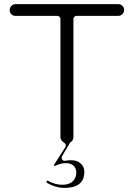

<svg xmlns="http://www.w3.org/2000/svg" viewBox="-20 -704 649 931"><path d="M292 207Q250 207 210 184Q205 179 205 177.5Q205 176 207 173Q208 172 209.5 172Q211 172 213 173Q248 192 282 192Q316 192 334 174Q350 158 350 132Q350 113 337 100Q324 87 299 87Q274 87 248 100Q247 101 245 101Q244 100 242 99Q242 98 242 96.5Q242 95 244 92L297 9Q299 5 299 0Q299 -5 295.5 -8.5Q292 -12 289 -13.5Q286 -15 283 -18Q273 -28 273 -40V-612Q273 -618 268.5 -622.5Q264 -627 258 -627Q258 -627 55 -627Q43 -627 35 -635Q27 -643 27 -655Q27 -667 35.5 -675.5Q44 -684 55 -684H553Q565 -684 573.5 -675.5Q582 -667 582 -655.5Q582 -644 573.5 -635.5Q565 -627 553 -627H351Q345 -627 340.5 -622.5Q336 -618 336 -612V-40Q336 -32 332.5 -25Q329 -18 323 -15Q321 -14 320 -12.5Q319 -11 281 53Q279 57 279 62Q279 67 283.5 71.5Q288 76 291.5 76Q295 76 302.5 74.5Q310 73 326 73Q354 73 371.5 89Q389 105 389 129Q389 164 370 183Q346 207 292 207Z"/></svg>

Font: Kurewa Gothic CJK TC Regular
Style: Regular
Weight: 400
Designer: Max Yao
Foundry: Max-Everyday
Version: Version 1.071; ttfautohint (v1.8.3)